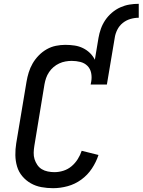

<svg xmlns="http://www.w3.org/2000/svg" viewBox="-20 -978 747 1006"><path d="M496 -779Q500 -803 508.5 -827Q517 -851 531.5 -872.5Q546 -894 566.5 -911.5Q587 -929 610.5 -939.5Q634 -950 658 -954Q682 -958 707 -958V-885Q685 -885 663 -878.5Q641 -872 623 -857.5Q605 -843 594.5 -822Q584 -801 581 -779ZM258 8Q227 8 197 2.5Q167 -3 141.5 -17.5Q116 -32 97 -54.5Q78 -77 69.5 -105.5Q61 -134 60.5 -165Q60 -196 65 -227L119 -550Q123 -574 130.5 -598.5Q138 -623 151 -645.5Q164 -668 183 -687.5Q202 -707 225 -720Q248 -733 273 -738Q298 -743 322 -743Q347 -743 370.5 -739.5Q394 -736 414.5 -726Q435 -716 451 -700.5Q467 -685 477 -665L496 -779H581L540 -535H455L458 -551Q462 -574 457.5 -596Q453 -618 438 -633Q423 -648 401 -653.5Q379 -659 356 -659Q340 -659 323 -656Q306 -653 290 -645.5Q274 -638 260.5 -626.5Q247 -615 237 -600Q227 -585 221.5 -569Q216 -553 213 -536L160 -214Q157 -196 156.5 -178Q156 -160 161 -144Q166 -128 175.5 -114Q185 -100 199 -91.5Q213 -83 230.5 -79.5Q248 -76 265 -76Q289 -76 312.5 -83.5Q336 -91 355 -107Q374 -123 387.5 -144.5Q401 -166 408 -188L496 -166Q484 -129 461.5 -95Q439 -61 406 -37Q373 -13 334.5 -2.5Q296 8 258 8Z"/></svg>

Font: Iosevka HT Medium Extended
Style: Italic
Weight: 500
Width: 7
Italic angle: -9°
Monospace: yes
Designer: Belleve Invis
Foundry: Belleve Invis
Version: Version 32.3.0; ttfautohint (v1.8.4)